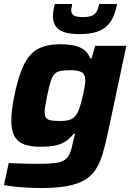

<svg xmlns="http://www.w3.org/2000/svg" viewBox="-20 -741 672 968"><path d="M188 207Q154 207 118 205Q82 203 51 199.5Q20 196 0 192L24 81Q45 82 69.5 83Q94 84 120 84.5Q146 85 170 85Q225 85 257 81Q289 77 306.5 65Q324 53 333 30.5Q342 8 349 -29Q351 -38 354 -47.5Q357 -57 359 -66H351Q329 -38 303.5 -24Q278 -10 249 -5.5Q220 -1 185 -1Q135 -1 102 -13Q69 -25 53 -54Q37 -83 37 -134Q37 -160 41 -191.5Q45 -223 53 -262Q69 -338 88.5 -387.5Q108 -437 134.5 -465.5Q161 -494 198 -506Q235 -518 286 -518Q319 -518 348.5 -512.5Q378 -507 401 -492Q424 -477 434 -447H442L460 -510H617L521 -58Q509 -3 495.5 40.5Q482 84 461 115.5Q440 147 406 167Q372 187 319 197Q266 207 188 207ZM282 -131Q305 -131 320.5 -134Q336 -137 347.5 -145Q359 -153 367 -166Q373 -175 379 -192Q385 -209 390.5 -229.5Q396 -250 400.5 -270.5Q405 -291 407.5 -308.5Q410 -326 410 -336Q410 -366 392.5 -376.5Q375 -387 336 -387Q305 -387 285.5 -383.5Q266 -380 254.5 -367.5Q243 -355 235 -329Q227 -303 218 -259Q212 -230 208.5 -209.5Q205 -189 205 -176Q205 -157 212.5 -147Q220 -137 237 -134Q254 -131 282 -131ZM382 -569Q330 -569 300.5 -580Q271 -591 259 -611.5Q247 -632 247 -658Q247 -673 249.5 -688.5Q252 -704 256 -721H344Q343 -712 341 -704Q339 -696 339 -689Q339 -673 351 -664Q363 -655 397 -655Q431 -655 447 -663.5Q463 -672 469.5 -687Q476 -702 480 -721H570Q564 -688 553 -660.5Q542 -633 521.5 -612.5Q501 -592 467.5 -580.5Q434 -569 382 -569Z"/></svg>

Font: Saira SemiExpanded
Style: Bold Italic
Weight: 700
Width: 6
Italic angle: -12°
Designer: Hector Gatti with collaboration of the Omnibus-Type team
Foundry: Omnibus-Type
Version: Version 1.101